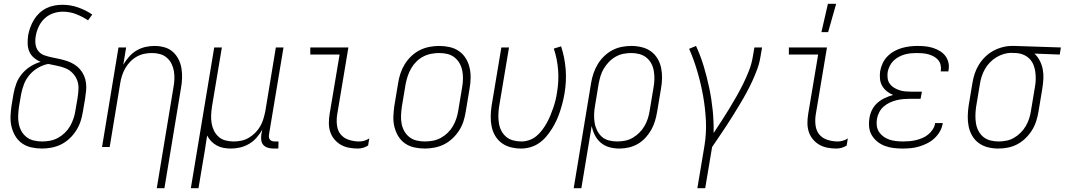

<svg xmlns="http://www.w3.org/2000/svg" viewBox="-20 -768 5562 1003"><path d="M199 8Q171 8 144 2Q117 -4 95.5 -19Q74 -34 60.5 -56.5Q47 -79 40.5 -105Q34 -131 35 -159Q36 -187 40 -215L51 -280Q56 -307 66 -333.5Q76 -360 95.5 -383Q115 -406 140 -421.5Q165 -437 192 -445Q173 -453 157 -466.5Q141 -480 133 -499Q125 -518 124.5 -540Q124 -562 127 -584Q131 -605 138.5 -625.5Q146 -646 157.5 -665Q169 -684 185.5 -699.5Q202 -715 222 -725Q242 -735 263.5 -739Q285 -743 306 -743Q349 -743 388.5 -729Q428 -715 462 -692L440 -662Q411 -681 378 -694Q345 -707 308 -707Q283 -707 258 -698.5Q233 -690 213.5 -672Q194 -654 182.5 -629.5Q171 -605 167 -581Q163 -559 165.5 -538Q168 -517 180 -501.5Q192 -486 212 -479Q232 -472 252.5 -468Q273 -464 293 -459.5Q313 -455 332 -448.5Q351 -442 368 -431.5Q385 -421 398 -406Q411 -391 419 -372.5Q427 -354 429.5 -333.5Q432 -313 429.5 -291.5Q427 -270 424 -249L413 -185Q409 -159 401 -134.5Q393 -110 378.5 -87Q364 -64 344 -45Q324 -26 300 -14Q276 -2 250 3Q224 8 199 8ZM200 -29Q221 -29 242 -33Q263 -37 282.5 -47.5Q302 -58 318.5 -74Q335 -90 346 -109Q357 -128 364 -149Q371 -170 374 -191L385 -255Q389 -279 390 -303.5Q391 -328 383 -349Q375 -370 359 -386.5Q343 -403 322 -411.5Q301 -420 278 -424.5Q255 -429 232 -434Q205 -429 179 -414Q153 -399 134 -376.5Q115 -354 105 -327.5Q95 -301 90 -274L79 -209Q76 -187 75 -165Q74 -143 78 -122Q82 -101 92 -83Q102 -65 118.5 -52Q135 -39 156.5 -34Q178 -29 200 -29Z M799 215 886 -311Q890 -332 891 -353.5Q892 -375 888.5 -396Q885 -417 876 -435Q867 -453 851.5 -466.5Q836 -480 816 -485.5Q796 -491 774 -491Q754 -491 734 -487Q714 -483 695 -472.5Q676 -462 660.5 -446Q645 -430 634.5 -411.5Q624 -393 617.5 -373Q611 -353 608 -333L553 0H513L599 -520H639L624 -430Q637 -452 654 -471.5Q671 -491 693 -504Q715 -517 739 -522.5Q763 -528 787 -528Q814 -528 839 -521Q864 -514 882.5 -497.5Q901 -481 912.5 -458.5Q924 -436 928 -410.5Q932 -385 931 -358Q930 -331 925 -305L839 215Z M977 215 1099 -520H1139L1087 -209Q1084 -188 1083 -166.5Q1082 -145 1085.5 -124Q1089 -103 1098 -85Q1107 -67 1122 -53.5Q1137 -40 1157.5 -34.5Q1178 -29 1200 -29Q1220 -29 1240 -33Q1260 -37 1278.5 -47.5Q1297 -58 1313 -74Q1329 -90 1339.5 -108.5Q1350 -127 1356 -147Q1362 -167 1366 -187L1421 -520H1461L1385 -64Q1384 -57 1385 -50Q1386 -43 1390.5 -38Q1395 -33 1402 -31Q1409 -29 1416 -29H1435L1434 8H1409Q1394 8 1380 4Q1366 0 1356.5 -10Q1347 -20 1345 -34.5Q1343 -49 1345 -64L1350 -90Q1337 -68 1320 -48.5Q1303 -29 1280.5 -16Q1258 -3 1234 2.5Q1210 8 1186 8Q1166 8 1147.5 4.5Q1129 1 1112.5 -8Q1096 -17 1083.5 -30Q1071 -43 1062 -60Q1056 -18 1049 24Q1042 66 1035 107L1017 215Z M1849 8Q1825 8 1802 3.5Q1779 -1 1760 -12Q1741 -23 1726.5 -40.5Q1712 -58 1705 -79.5Q1698 -101 1698 -125Q1698 -149 1702 -173L1754 -483H1601V-520H1800L1741 -167Q1737 -140 1740.5 -112.5Q1744 -85 1760 -65.5Q1776 -46 1802.5 -37.5Q1829 -29 1856 -29Q1870 -29 1883.5 -33Q1897 -37 1909 -45L1903 -8Q1891 0 1877 4Q1863 8 1849 8Z M2199 8Q2171 8 2144 2Q2117 -4 2095.5 -19Q2074 -34 2060.5 -56.5Q2047 -79 2040.5 -105Q2034 -131 2035 -159Q2036 -187 2040 -215L2060 -335Q2064 -361 2072.5 -386Q2081 -411 2095 -433.5Q2109 -456 2129 -475Q2149 -494 2173 -506Q2197 -518 2223 -523Q2249 -528 2274 -528Q2302 -528 2329 -522Q2356 -516 2377.5 -501Q2399 -486 2413 -463.5Q2427 -441 2433 -415Q2439 -389 2438.5 -361Q2438 -333 2433 -305L2413 -185Q2409 -159 2401 -134Q2393 -109 2378.5 -86.5Q2364 -64 2344 -45Q2324 -26 2300 -14Q2276 -2 2250 3Q2224 8 2199 8ZM2200 -29Q2220 -29 2241.5 -33Q2263 -37 2282.5 -47.5Q2302 -58 2318.5 -74Q2335 -90 2346 -109Q2357 -128 2364 -149Q2371 -170 2374 -191L2394 -311Q2398 -333 2398.5 -355Q2399 -377 2395 -398Q2391 -419 2381 -437Q2371 -455 2354.5 -468Q2338 -481 2317.5 -486Q2297 -491 2274 -491Q2254 -491 2232.5 -487Q2211 -483 2191 -472.5Q2171 -462 2155 -446Q2139 -430 2128 -411Q2117 -392 2110 -371Q2103 -350 2099 -329L2079 -209Q2076 -187 2075 -165Q2074 -143 2078 -122Q2082 -101 2092 -83Q2102 -65 2118.5 -52Q2135 -39 2156 -34Q2177 -29 2200 -29Z M2703 8Q2675 8 2649 1.5Q2623 -5 2602 -20Q2581 -35 2567.5 -57.5Q2554 -80 2548.5 -106Q2543 -132 2543.5 -160Q2544 -188 2548 -215L2599 -520H2639L2587 -209Q2584 -188 2583.5 -166Q2583 -144 2586.5 -123Q2590 -102 2599.5 -84Q2609 -66 2624.5 -53Q2640 -40 2661 -34.5Q2682 -29 2704 -29Q2724 -29 2744.5 -36Q2765 -43 2782 -57Q2799 -71 2812.5 -89Q2826 -107 2836.5 -126Q2847 -145 2855 -164.5Q2863 -184 2870 -204Q2877 -224 2882 -244.5Q2887 -265 2890 -286Q2900 -345 2895.5 -403Q2891 -461 2873 -514L2911 -526Q2930 -469 2935 -406.5Q2940 -344 2929 -280Q2925 -256 2919 -232.5Q2913 -209 2905.5 -186Q2898 -163 2887.5 -140Q2877 -117 2863.5 -95.5Q2850 -74 2833.5 -54.5Q2817 -35 2796 -20.5Q2775 -6 2750.5 1Q2726 8 2703 8Z M2977 215 3068 -335Q3072 -360 3080.5 -385Q3089 -410 3102.5 -432.5Q3116 -455 3135.5 -474Q3155 -493 3178.5 -505.5Q3202 -518 3227.5 -523Q3253 -528 3278 -528Q3306 -528 3332.5 -521.5Q3359 -515 3380 -500Q3401 -485 3414.5 -462.5Q3428 -440 3433.5 -414Q3439 -388 3438.5 -360Q3438 -332 3433 -305L3413 -185Q3409 -161 3402 -137Q3395 -113 3382.5 -90.5Q3370 -68 3352 -48.5Q3334 -29 3311.5 -16Q3289 -3 3264.5 2.5Q3240 8 3216 8Q3188 8 3163 1Q3138 -6 3118.5 -22.5Q3099 -39 3087.5 -62Q3076 -85 3071 -110L3017 215ZM3204 -29Q3224 -29 3245 -33Q3266 -37 3285 -48Q3304 -59 3320 -75Q3336 -91 3347 -110Q3358 -129 3364.5 -149.5Q3371 -170 3374 -191L3394 -311Q3398 -332 3398.5 -354Q3399 -376 3395.5 -397Q3392 -418 3382.5 -436Q3373 -454 3357 -467Q3341 -480 3320.5 -485.5Q3300 -491 3278 -491Q3258 -491 3237 -487Q3216 -483 3196.5 -472Q3177 -461 3161.5 -445Q3146 -429 3134.5 -410Q3123 -391 3117 -370.5Q3111 -350 3107 -329L3088 -213Q3084 -191 3083.5 -169Q3083 -147 3086.5 -126Q3090 -105 3099.5 -86Q3109 -67 3124 -53.5Q3139 -40 3160.5 -34.5Q3182 -29 3204 -29Z M3623 215 3660 -6Q3671 -73 3667.5 -139.5Q3664 -206 3652.5 -269.5Q3641 -333 3623 -394.5Q3605 -456 3580 -513L3616 -528Q3640 -476 3656.5 -421Q3673 -366 3685 -309Q3697 -252 3703 -193Q3709 -134 3708 -73Q3729 -105 3749.5 -136.5Q3770 -168 3789.5 -200Q3809 -232 3827.5 -264.5Q3846 -297 3862.5 -330.5Q3879 -364 3892.5 -398.5Q3906 -433 3912 -468L3921 -520H3961L3952 -468Q3947 -437 3935.5 -406Q3924 -375 3910 -344.5Q3896 -314 3880 -284.5Q3864 -255 3846.5 -226Q3829 -197 3811.5 -168.5Q3794 -140 3775.5 -112Q3757 -84 3738 -56Q3719 -28 3700 0L3664 215Z M4349 8Q4325 8 4302 3.5Q4279 -1 4260 -12Q4241 -23 4226.5 -40.5Q4212 -58 4205 -79.5Q4198 -101 4198 -125Q4198 -149 4202 -173L4254 -483H4101V-520H4300L4241 -167Q4237 -140 4240.5 -112.5Q4244 -85 4260 -65.5Q4276 -46 4302.5 -37.5Q4329 -29 4356 -29Q4370 -29 4383.5 -33Q4397 -37 4409 -45L4403 -8Q4391 0 4377 4Q4363 8 4349 8ZM4271 -600 4305 -748H4348L4306 -600Z M4694 8Q4670 8 4646.5 5Q4623 2 4602 -6Q4581 -14 4563.5 -28Q4546 -42 4534.5 -61Q4523 -80 4520.5 -103.5Q4518 -127 4522 -151Q4525 -173 4535.5 -194Q4546 -215 4563.5 -230.5Q4581 -246 4602.5 -256Q4624 -266 4646 -272Q4628 -279 4613 -291Q4598 -303 4588.5 -319.5Q4579 -336 4577 -356Q4575 -376 4578 -397Q4582 -418 4591 -437.5Q4600 -457 4615.5 -473Q4631 -489 4650.5 -500Q4670 -511 4690.5 -517Q4711 -523 4732 -525.5Q4753 -528 4773 -528Q4794 -528 4814 -526Q4834 -524 4853 -518Q4872 -512 4889 -502Q4906 -492 4918 -476.5Q4930 -461 4934.5 -441.5Q4939 -422 4935 -401L4934 -395H4894L4895 -399Q4897 -415 4893.5 -429.5Q4890 -444 4880.5 -455Q4871 -466 4858 -473Q4845 -480 4831 -484Q4817 -488 4801.5 -489.5Q4786 -491 4770 -491Q4754 -491 4738 -489.5Q4722 -488 4706 -483.5Q4690 -479 4674.5 -470.5Q4659 -462 4647 -450Q4635 -438 4627.5 -422.5Q4620 -407 4617 -391Q4615 -375 4617 -359Q4619 -343 4628 -330.5Q4637 -318 4650 -310Q4663 -302 4678 -297Q4693 -292 4709.5 -290.5Q4726 -289 4742 -289H4796L4789 -252H4735Q4717 -252 4699.5 -250.5Q4682 -249 4663.5 -244.5Q4645 -240 4628 -232Q4611 -224 4596.5 -211.5Q4582 -199 4573 -181.5Q4564 -164 4561 -146Q4558 -128 4560.5 -110Q4563 -92 4572.5 -78Q4582 -64 4596 -54Q4610 -44 4626.5 -38.5Q4643 -33 4661.5 -31Q4680 -29 4698 -29Q4715 -29 4731.5 -30.5Q4748 -32 4765 -36Q4782 -40 4798.5 -47Q4815 -54 4829 -65.5Q4843 -77 4853 -92.5Q4863 -108 4865 -125H4905Q4902 -103 4890.5 -82.5Q4879 -62 4862 -46Q4845 -30 4824 -19.5Q4803 -9 4781.5 -2.5Q4760 4 4738 6Q4716 8 4694 8Z M5195 8Q5167 8 5141 1.5Q5115 -5 5094 -20Q5073 -35 5059.5 -57.5Q5046 -80 5040.5 -106Q5035 -132 5035.5 -160Q5036 -188 5040 -215L5060 -335Q5064 -360 5072 -384Q5080 -408 5094 -430.5Q5108 -453 5127 -471.5Q5146 -490 5169 -502.5Q5192 -515 5217 -521.5Q5242 -528 5266 -528H5281L5522 -520L5516 -483L5384 -488Q5401 -472 5412 -450.5Q5423 -429 5427.5 -405Q5432 -381 5430.5 -355.5Q5429 -330 5425 -305L5405 -185Q5401 -160 5393 -135Q5385 -110 5371 -87.5Q5357 -65 5337.5 -46Q5318 -27 5294.5 -14.5Q5271 -2 5245.5 3Q5220 8 5195 8ZM5196 -29Q5216 -29 5237 -33Q5258 -37 5277 -48Q5296 -59 5312 -75Q5328 -91 5339 -110Q5350 -129 5356.5 -149.5Q5363 -170 5366 -191L5386 -311Q5390 -331 5390.5 -351.5Q5391 -372 5388.5 -392Q5386 -412 5378.5 -430Q5371 -448 5357.5 -461.5Q5344 -475 5325.5 -482.5Q5307 -490 5287 -491H5275Q5272 -491 5269.5 -491.5Q5267 -492 5264 -492Q5244 -492 5224 -486Q5204 -480 5185.5 -469Q5167 -458 5151.5 -442Q5136 -426 5125.5 -407.5Q5115 -389 5108.5 -369Q5102 -349 5099 -329L5079 -209Q5076 -188 5075.5 -166Q5075 -144 5078.5 -123Q5082 -102 5091.5 -84Q5101 -66 5116.5 -53Q5132 -40 5153 -34.5Q5174 -29 5196 -29Z"/></svg>

Font: Iosevka Term Curly XLt Obl
Style: Regular
Weight: 200
Italic angle: -9°
Designer: Belleve Invis
Foundry: Belleve Invis
Version: Version 32.3.0